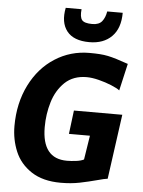

<svg xmlns="http://www.w3.org/2000/svg" viewBox="-64 -1053 826 1111"><g transform="rotate(5 348.5 -497.5)"><path d="M331 8Q227 8 160 -36Q94 -79.5 65 -148.5Q36 -217.5 36 -296Q36 -429 89 -535Q141.5 -639.5 231.8 -697.2Q322 -755 432 -755Q466.5 -755 491.5 -753.2Q516.5 -751.5 539.5 -746.8Q562.5 -742 590.2 -733.5Q618 -725 658 -711L622 -554Q606.5 -566 572.5 -580Q538.5 -594 499 -604Q459.5 -614 428 -614Q351 -614 302 -568Q253.5 -521.5 232.2 -451.2Q211 -381 211 -305Q211 -122 356 -122Q379.5 -122 408.2 -125.5Q437 -129 454 -138L476 -278H354L371 -415H652L600 -39Q577.5 -36 546 -27Q490 -12 440.2 -2Q390.5 8 331 8ZM425 -817Q333.5 -817 294.2 -867.2Q255 -917.5 272 -1003H364Q359 -958 372.8 -940.5Q386.5 -923 433 -923Q472 -923 489.5 -945Q507 -967 513 -1003H603Q603 -913 555.2 -865Q507.5 -817 425 -817Z"/></g></svg>

Font: Merriweather Sans ExtraBold
Style: Italic
Weight: 800
Italic angle: -7.5°
Designer: Eben Sorkin
Foundry: Eben Sorkin
Version: Version 2.001; ttfautohint (v1.8.3)